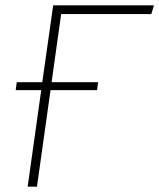

<svg xmlns="http://www.w3.org/2000/svg" viewBox="-20 -702 599 722"><path d="M549 -649H210L174 -393H349L345 -363H170L119 0H84L135 -363H39L43 -393H139L180 -682H559Z"/></svg>

Font: Fira Sans UltraLight
Style: Italic
Weight: 200
Italic angle: -8°
Designer: Carrois Corporate & Edenspiekermann AG
Foundry: Carrois Corporate GbR & Edenspiekermann AG
Version: Version 4.203;PS 004.203;hotconv 1.0.88;makeotf.lib2.5.64775